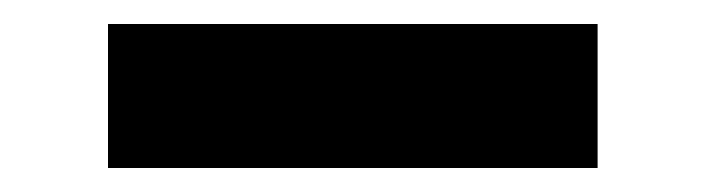

<svg xmlns="http://www.w3.org/2000/svg" viewBox="-20 -774 588 160"><path d="M70 -754V-634H478V-754Z"/></svg>

Font: Hussar Techniczny
Style: Bold 
Weight: 700
Foundry: Cannot Into Space Fonts
Version: Version 0.77